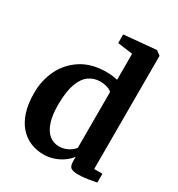

<svg xmlns="http://www.w3.org/2000/svg" viewBox="-194 -945 1004 1083"><g transform="rotate(30 308.5 -403.5)"><path d="M248.9 11Q204.5 11 165.2 -5.1Q125.9 -21.3 95.7 -54.7Q65.5 -88.2 48.4 -140.3Q31.3 -192.4 31.3 -264.4Q31.3 -346.6 65.1 -416Q98.9 -485.4 165.1 -527.7Q231.3 -570 327.7 -570Q347.3 -570 365.7 -567.7Q384 -565.3 399.6 -561.7V-731L301.4 -744.3V-800.5L508 -819.4H511.5L539.3 -798.4V-61.2H593V-3.8Q571.3 0.7 538.1 6Q504.9 11.2 473.8 11.2Q444.3 11.2 429.4 1.8Q414.6 -7.6 414.6 -41V-69Q398.2 -46.6 372.4 -28.4Q346.7 -10.3 314.9 0.4Q283.1 11 248.9 11ZM301.3 -72.2Q324.7 -72.2 344 -79.2Q363.2 -86.2 377.4 -96.9Q391.5 -107.5 399.6 -118V-481.6Q392.7 -491.4 370.6 -498.7Q348.6 -506 322.5 -506Q283.7 -506 252.1 -484.4Q220.4 -462.7 201.6 -413.2Q182.8 -363.7 181.8 -280.6Q181.1 -206.5 197 -160.5Q212.9 -114.4 240.2 -93.3Q267.5 -72.2 301.3 -72.2Z"/></g></svg>

Font: Merriweather Light
Style: Regular
Weight: 300
Designer: Eben Sorkin
Foundry: Eben Sorkin
Version: Version 2.100